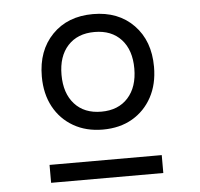

<svg xmlns="http://www.w3.org/2000/svg" viewBox="-44 -708 669 641"><g transform="rotate(-5 290.0 -387.5)"><path d="M290 -275Q234 -275 191.5 -299.5Q149 -324 125.5 -367.5Q102 -411 102 -469Q102 -556 153.5 -609Q205 -662 290 -662Q375 -662 426.5 -609Q478 -556 478 -469Q478 -411 454.5 -367.5Q431 -324 389 -299.5Q347 -275 290 -275ZM290 -335Q347 -335 379.5 -371Q412 -407 412 -469Q412 -531 379.5 -566.5Q347 -602 290 -602Q233 -602 200.5 -566.5Q168 -531 168 -469Q168 -407 200.5 -371Q233 -335 290 -335ZM102 -113V-173H478V-113Z"/></g></svg>

Font: Sometype Mono
Style: Regular
Weight: 400
Monospace: yes
Designer: Ryoichi Tsunekawa
Foundry: Dharma Type
Version: Version 1.000; ttfautohint (v1.8.3)